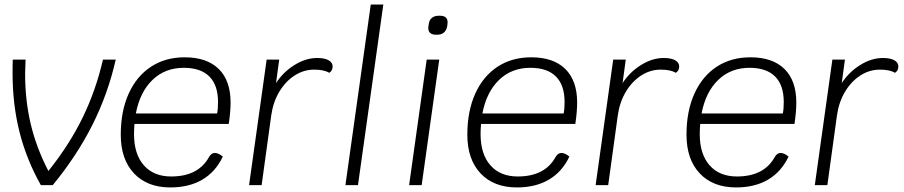

<svg xmlns="http://www.w3.org/2000/svg" viewBox="-20 -811 3961 841"><path d="M487 -550Q453 -400 385 -264.5Q317 -129 211 0H159Q96 -112 65.5 -232.5Q35 -353 35 -492Q35 -530 36 -550H92Q90 -508 90 -489Q90 -370 115 -266Q140 -162 192 -62Q284 -177 342 -296Q400 -415 431 -550Z M569 -268Q567 -240 567 -224Q567 -136 610 -87Q653 -38 730 -38Q849 -38 896 -124Q906 -141 921 -141Q937 -141 956 -125Q924 -58 866 -24Q808 10 726 10Q625 10 567 -51.5Q509 -113 509 -221Q509 -324 543.5 -400.5Q578 -477 641 -518.5Q704 -560 789 -560Q886 -560 938 -509Q990 -458 990 -362Q990 -322 982 -268ZM575 -314H931Q935 -334 935 -364Q935 -438 897 -476Q859 -514 785 -514Q703 -514 648 -461Q593 -408 575 -314Z M1437 -520Q1437 -501 1422 -492Q1400 -506 1356 -506Q1310 -506 1270 -480Q1230 -454 1203 -408.5Q1176 -363 1168 -305L1126 0H1071L1148 -550H1203L1189 -447Q1220 -495 1269.5 -526Q1319 -557 1369 -557Q1402 -557 1419.5 -547Q1437 -537 1437 -520Z M1604 -791H1659L1548 0H1493Z M1849 -550H1904L1827 0H1772ZM1856 -688Q1856 -694 1857 -697L1858 -705Q1860 -723 1871.5 -732.5Q1883 -742 1901 -742H1908Q1945 -742 1940 -705L1939 -697Q1936 -679 1925 -669Q1914 -659 1896 -659H1889Q1873 -659 1864.5 -666.5Q1856 -674 1856 -688Z M2087 -268Q2085 -240 2085 -224Q2085 -136 2128 -87Q2171 -38 2248 -38Q2367 -38 2414 -124Q2424 -141 2439 -141Q2455 -141 2474 -125Q2442 -58 2384 -24Q2326 10 2244 10Q2143 10 2085 -51.5Q2027 -113 2027 -221Q2027 -324 2061.5 -400.5Q2096 -477 2159 -518.5Q2222 -560 2307 -560Q2404 -560 2456 -509Q2508 -458 2508 -362Q2508 -322 2500 -268ZM2093 -314H2449Q2453 -334 2453 -364Q2453 -438 2415 -476Q2377 -514 2303 -514Q2221 -514 2166 -461Q2111 -408 2093 -314Z M2955 -520Q2955 -501 2940 -492Q2918 -506 2874 -506Q2828 -506 2788 -480Q2748 -454 2721 -408.5Q2694 -363 2686 -305L2644 0H2589L2666 -550H2721L2707 -447Q2738 -495 2787.5 -526Q2837 -557 2887 -557Q2920 -557 2937.5 -547Q2955 -537 2955 -520Z M3047 -268Q3045 -240 3045 -224Q3045 -136 3088 -87Q3131 -38 3208 -38Q3327 -38 3374 -124Q3384 -141 3399 -141Q3415 -141 3434 -125Q3402 -58 3344 -24Q3286 10 3204 10Q3103 10 3045 -51.5Q2987 -113 2987 -221Q2987 -324 3021.5 -400.5Q3056 -477 3119 -518.5Q3182 -560 3267 -560Q3364 -560 3416 -509Q3468 -458 3468 -362Q3468 -322 3460 -268ZM3053 -314H3409Q3413 -334 3413 -364Q3413 -438 3375 -476Q3337 -514 3263 -514Q3181 -514 3126 -461Q3071 -408 3053 -314Z M3915 -520Q3915 -501 3900 -492Q3878 -506 3834 -506Q3788 -506 3748 -480Q3708 -454 3681 -408.5Q3654 -363 3646 -305L3604 0H3549L3626 -550H3681L3667 -447Q3698 -495 3747.5 -526Q3797 -557 3847 -557Q3880 -557 3897.5 -547Q3915 -537 3915 -520Z"/></svg>

Font: Krub Light
Style: Italic
Weight: 300
Italic angle: -8°
Designer: Ekaluck Peanpanawate
Foundry: Cadson Demak Co.,Ltd.
Version: Version 1.000; ttfautohint (v1.6)